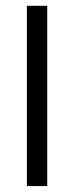

<svg xmlns="http://www.w3.org/2000/svg" viewBox="-20 -625 249 645"><path d="M70.3 0Q86.9 0 138.7 0Q138.7 -151.4 138.7 -605.5Q122.1 -605.5 70.3 -605.5Q70.3 -567.4 70.3 -453.1Q70.3 -339.8 70.3 0Z"/></svg>

Font: TextaAlt
Style: Regular
Weight: 400
Designer: Daniel Hernandez & Miguel Hernandez
Version: Version 1.005;com.myfonts.easy.latinotype.texta.alt-regular.